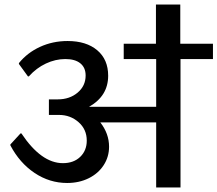

<svg xmlns="http://www.w3.org/2000/svg" viewBox="-20 -832 965 852"><path d="M925 -638V-570H781V0H673V-289H425Q464 -239 464 -181Q464 -136 440 -99Q416 -62 373.5 -41Q331 -20 278 -20Q200 -20 133.5 -64.5Q67 -109 26 -187V-191L71 -240H75Q163 -108 259 -108Q307 -108 336 -136Q365 -164 365 -208Q365 -258 328.5 -290Q292 -322 242 -322H197V-391H236Q289 -391 324.5 -421Q360 -451 360 -497Q360 -532 336.5 -551Q313 -570 270 -570Q226 -570 183.5 -550Q141 -530 108 -493H104L64 -548V-552Q101 -598 157.5 -624Q214 -650 280 -650Q363 -650 411.5 -609Q460 -568 460 -496Q460 -406 375 -358H673V-570H529V-638H672V-812H780V-638Z"/></svg>

Font: Amiko SemiBold
Style: Regular
Weight: 600
Designer: Pablo Impallari, Rodrigo Fuenzalida, Andres Torresi
Foundry: Impallari Type
Version: Version 1.001; ttfautohint (v1.3)